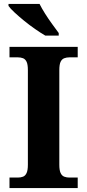

<svg xmlns="http://www.w3.org/2000/svg" viewBox="-20 -951 441 971"><path d="M28 0V-53H70Q85 -53 96.5 -57.5Q108 -62 114.5 -76Q121 -90 121 -118V-596Q121 -625 114.5 -638.5Q108 -652 96.5 -656.5Q85 -661 70 -661H28V-714H373V-661H331Q317 -661 305 -656.5Q293 -652 286.5 -638.5Q280 -625 280 -596V-118Q280 -90 286.5 -76Q293 -62 305 -57.5Q317 -53 331 -53H373V0ZM209 -771Q185 -785 157 -804.5Q129 -824 102 -846Q75 -868 53.5 -888Q32 -908 23 -921V-931H180Q191 -909 208 -882Q225 -855 244 -829Q263 -803 277 -784V-771Z"/></svg>

Font: Noto Serif Tamil
Style: Bold
Weight: 700
Designer: Indian Type Foundry, Tom Grace, and the Monotype Design Team
Foundry: Monotype Imaging Inc.
Version: Version 2.003